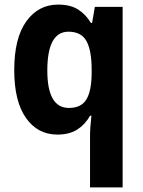

<svg xmlns="http://www.w3.org/2000/svg" viewBox="-20 -576 624 836"><path d="M372 17Q372 -19 378 -72H372Q351 -34 316.5 -12Q282 10 230 10Q144 10 93 -62.5Q42 -135 42 -271Q42 -410 94.5 -483Q147 -556 233 -556Q286 -556 319.5 -535Q353 -514 376 -476H381L393 -546H514V240H372ZM280 -106Q333 -106 355.5 -142Q378 -178 379 -253V-274Q379 -356 356.5 -397Q334 -438 278 -438Q186 -438 186 -269Q186 -106 280 -106Z"/></svg>

Font: Noto Sans Arabic SemCond
Style: Bold
Weight: 700
Width: 4
Designer: Monotype Design Team, Nadine Chahine, Nizar Qandah and Khaled Hosny
Foundry: Monotype Imaging Inc.
Version: Version 2.012; ttfautohint (v1.8.4.7-5d5b)